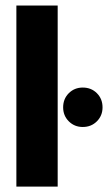

<svg xmlns="http://www.w3.org/2000/svg" viewBox="-20 -687 398 707"><path d="M40.3 0V-666.7H192.4V0ZM284.7 -219.4Q254.2 -219.4 233.3 -240.3Q212.5 -261.1 212.5 -291.7Q212.5 -322.9 233.3 -343.8Q254.2 -364.6 284.7 -364.6Q316 -364.6 336.8 -343.8Q357.6 -322.9 357.6 -291.7Q357.6 -261.1 336.8 -240.3Q316 -219.4 284.7 -219.4Z"/></svg>

Font: Afacad Flux ExtraBold
Style: Regular
Weight: 800
Designer: Kristian Moeller
Foundry: Dicotype
Version: Version 1.100